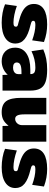

<svg xmlns="http://www.w3.org/2000/svg" viewBox="830 -1400 580 2280"><g transform="rotate(90 1120.0 -260.0)"><path d="M250 10Q190 10 132.5 -0.5Q75 -11 31 -30L51 -170Q104 -151 155.5 -140.5Q207 -130 248 -130Q276 -130 286.5 -136.5Q297 -143 297 -159Q297 -167 293 -172.5Q289 -178 277.5 -182Q266 -186 243 -191Q167 -210 119.5 -234.5Q72 -259 49.5 -293Q27 -327 27 -372Q27 -450 88.5 -490Q150 -530 270 -530Q324 -530 374 -521Q424 -512 479 -492L459 -352Q407 -371 361 -380.5Q315 -390 277 -390Q250 -390 238.5 -384.5Q227 -379 227 -365Q227 -357 232 -351Q237 -345 249 -340.5Q261 -336 282 -331Q337 -318 377.5 -301Q418 -284 444.5 -262.5Q471 -241 484 -213.5Q497 -186 497 -153Q497 -76 432 -33Q367 10 250 10Z M706 10Q633 10 589.5 -33.5Q546 -77 546 -150Q546 -236 614 -283Q682 -330 806 -330H860Q860 -364 842.5 -377Q825 -390 780 -390Q733 -390 684.5 -378.5Q636 -367 588 -344L567 -484Q622 -508 679.5 -519Q737 -530 807 -530Q899 -530 953.5 -510.5Q1008 -491 1032 -447Q1056 -403 1056 -330V0H870L868 -60H866Q837 -27 795 -8.5Q753 10 706 10ZM782 -125Q806 -125 823.5 -132.5Q841 -140 850.5 -153.5Q860 -167 860 -185V-225H836Q777 -225 749.5 -212Q722 -199 722 -170Q722 -148 737.5 -136.5Q753 -125 782 -125Z M1312 10Q1221 10 1181.5 -43.5Q1142 -97 1142 -220V-520H1338V-260Q1338 -202 1351 -176Q1364 -150 1392 -150Q1413 -150 1429.5 -161Q1446 -172 1456 -190Q1466 -208 1466 -230V-520H1662V0H1476L1474 -70H1472Q1438 -27 1401.5 -8.5Q1365 10 1312 10Z M1966 10Q1906 10 1848.5 -0.5Q1791 -11 1747 -30L1767 -170Q1820 -151 1871.5 -140.5Q1923 -130 1964 -130Q1992 -130 2002.5 -136.5Q2013 -143 2013 -159Q2013 -167 2009 -172.5Q2005 -178 1993.5 -182Q1982 -186 1959 -191Q1883 -210 1835.5 -234.5Q1788 -259 1765.5 -293Q1743 -327 1743 -372Q1743 -450 1804.5 -490Q1866 -530 1986 -530Q2040 -530 2090 -521Q2140 -512 2195 -492L2175 -352Q2123 -371 2077 -380.5Q2031 -390 1993 -390Q1966 -390 1954.5 -384.5Q1943 -379 1943 -365Q1943 -357 1948 -351Q1953 -345 1965 -340.5Q1977 -336 1998 -331Q2053 -318 2093.5 -301Q2134 -284 2160.5 -262.5Q2187 -241 2200 -213.5Q2213 -186 2213 -153Q2213 -76 2148 -33Q2083 10 1966 10Z"/></g></svg>

Font: M PLUS 2 Black
Style: Regular
Weight: 900
Designer: Coji Morishita
Foundry: UNDERFOREST DESIGN
Version: Version 1.001